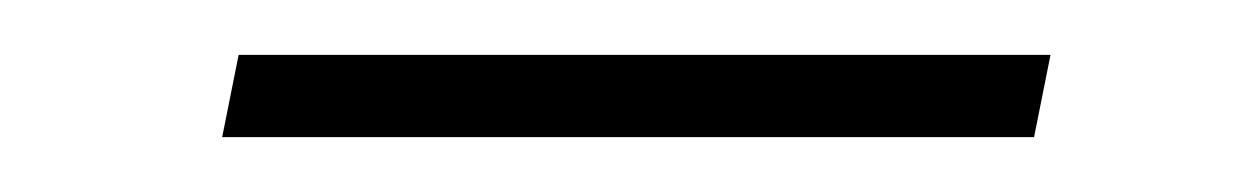

<svg xmlns="http://www.w3.org/2000/svg" viewBox="-20 -316 457 70"><path d="M61 -266H357L363 -296H67Z"/></svg>

Font: Geist Thin
Style: Italic
Weight: 100
Italic angle: -12°
Designer: Basement.studio, Andrés Briganti, Mateo Zaragoza
Foundry: Basement.studio, Vercel, Andrés Briganti, Guido Ferreyra, Mateo Zaragoza
Version: Version 1.500